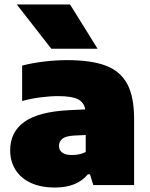

<svg xmlns="http://www.w3.org/2000/svg" viewBox="-20 -828 670 859"><path d="M580 -296V0H397.5L382.5 -48H373Q324.5 11 226 11Q162 11 117 -10.2Q72 -31.5 48.8 -69.2Q25.5 -107 25.5 -155Q25.5 -237.5 89 -282.8Q152.5 -328 287.5 -335L361.5 -338.5Q355.5 -371 327.8 -384.5Q300 -398 239 -398Q203.5 -398 159.5 -392.2Q115.5 -386.5 79 -376V-534.5Q125 -546.5 179 -552.8Q233 -559 280 -559Q389 -559 454 -534Q519 -509 549.5 -452Q580 -395 580 -296ZM363.5 -148V-224L311 -221.5Q275.5 -219.5 259.8 -207.8Q244 -196 244 -175Q244 -156 258.5 -145.2Q273 -134.5 300.5 -134.5Q338.5 -134.5 363.5 -148ZM209.5 -610 55 -808H293.5L416.5 -610Z"/></svg>

Font: Encode Sans Semi Expanded Black
Style: Regular
Weight: 900
Width: 6
Designer: Multiple Designers
Foundry: Impallari Type
Version: Version 2.000